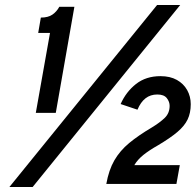

<svg xmlns="http://www.w3.org/2000/svg" viewBox="-20 -732 779 764"><path d="M122.5 -283 179 -601H132L142.5 -662Q171.5 -662 188.5 -673.8Q205.5 -685.5 216 -705H276L202 -283ZM17.5 12 605 -712H697L110 12ZM403 0Q413 -56 435.2 -94.2Q457.5 -132.5 494 -162.8Q530.5 -193 584.5 -225Q616.5 -244.5 635.8 -263.2Q655 -282 655 -311Q655 -327 643.8 -341.5Q632.5 -356 606 -356Q578.5 -356 559 -340.8Q539.5 -325.5 527 -295.5L460 -318Q481.5 -366.5 521.2 -397.8Q561 -429 618.5 -429Q657 -429 683.8 -414Q710.5 -399 724.8 -373.5Q739 -348 739 -317.5Q739 -282.5 726.5 -256.5Q714 -230.5 685.5 -206.5Q657 -182.5 609 -154Q574.5 -134.5 551.2 -116Q528 -97.5 514.5 -75H695.5L682 0Z"/></svg>

Font: Overpass Medium
Style: Italic
Weight: 500
Italic angle: -10°
Designer: Delve Withrington, Dave Bailey, Thomas Jockin
Foundry: Delve Fonts LLC
Version: Version 4.000